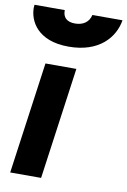

<svg xmlns="http://www.w3.org/2000/svg" viewBox="-111 -869 612 924"><g transform="rotate(10 195.5 -407.5)"><path d="M177 -645C326 -645 397 -729 411 -815H264C256 -780 229 -760 188 -760C148 -760 129 -780 129 -812C129 -813 129 -814 129 -815H-19C-19 -810 -20 -805 -20 -800C-20 -736 25 -645 177 -645ZM157 0 233 -546H82L6 0Z"/></g></svg>

Font: Plus Jakarta Sans ExtraBold
Style: Italic
Weight: 800
Italic angle: -8°
Designer: Gumpita Rahayu
Foundry: Tokotype
Version: Version 2.071;gftools[0.9.30]